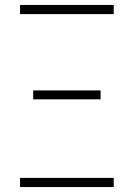

<svg xmlns="http://www.w3.org/2000/svg" viewBox="-20 -755 540 775"><path d="M439 -698H61V-735H439ZM114 -354V-390H386V-354ZM61 0V-37H439V0Z"/></svg>

Font: Iosevka Curly Extralight
Style: Regular
Weight: 200
Monospace: yes
Designer: Belleve Invis
Foundry: Belleve Invis
Version: Version 22.1.2; ttfautohint (v1.8.4)